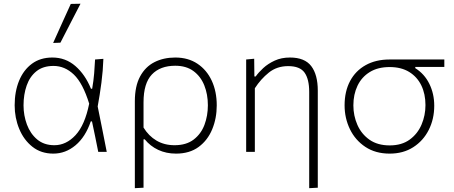

<svg xmlns="http://www.w3.org/2000/svg" viewBox="-20 -813 2432 1028"><path d="M265.5 9.5Q200 9.5 153.8 -27Q107.5 -63.5 83 -122.8Q58.5 -182 58.5 -249Q58.5 -323 82.2 -380.8Q106 -438.5 151 -471.8Q196 -505 260.5 -505Q331 -505 383.5 -459.5Q436 -414 467 -338H473.5Q481 -381 484.2 -420.2Q487.5 -459.5 489 -494.5L533.5 -498Q531.5 -435.5 523 -370.2Q514.5 -305 503 -243Q515.5 -182 527.5 -121.5Q539.5 -61 551.5 0H506Q497.5 -41 489.5 -82Q481 -122.5 472.5 -163H466Q437.5 -79.5 384.2 -35Q331 9.5 265.5 9.5ZM271 -35.5Q334.5 -35.5 384.5 -89.5Q434.5 -143.5 457.5 -258Q423.5 -368 375.2 -414Q327 -460 266.5 -460Q210.5 -460 175 -431.5Q139.5 -403 122.8 -355Q106 -307 106 -249Q106 -195 124.2 -146Q142.5 -97 179.2 -66.2Q216 -35.5 271 -35.5ZM264.5 -583Q288.5 -636 312 -688.5Q335.5 -740.5 359 -792L411 -793Q383.5 -740.5 357 -688.5Q330.5 -636.5 303.5 -584.5Z M702 194.5V-270.5Q702 -351.5 730 -403.5Q758 -455.5 806.8 -480.2Q855.5 -505 918.5 -505Q987.5 -505 1037.2 -471.8Q1087 -438.5 1113.8 -380.8Q1140.5 -323 1140.5 -249Q1140.5 -179.5 1116.2 -120.8Q1092 -62 1043.5 -26.2Q995 9.5 922.5 9.5Q870 9.5 827.2 -10.5Q784.5 -30.5 755 -67H748.5V192ZM914.5 -35.5Q977.5 -35.5 1017 -65.8Q1056.5 -96 1074.8 -144.8Q1093 -193.5 1093 -249.5Q1093 -308 1073.8 -356Q1054.5 -404 1015.8 -432.5Q977 -461 918.5 -461Q837.5 -461 793 -414Q748.5 -367 748.5 -265.5V-130Q776 -85 818 -60.2Q860 -35.5 914.5 -35.5Z M1635.5 194.5V-321Q1635.5 -389 1610.8 -424Q1586 -459 1523 -459Q1462.5 -459 1419.2 -424.2Q1376 -389.5 1344.5 -340.5V0H1298V-494.5L1341 -498.5L1342 -403.5H1349Q1364 -425 1389.5 -448.5Q1415 -472 1450.8 -488.5Q1486.5 -505 1532.5 -505Q1611.5 -505 1646.5 -459Q1681.5 -413 1681.5 -327.5V192Z M2066.5 9.5Q1990.5 9.5 1936.2 -26.5Q1882 -62.5 1853.5 -121.5Q1825 -180.5 1825 -249Q1825 -323.5 1854.2 -378.8Q1883.5 -434 1937.8 -464.2Q1992 -494.5 2066 -494.5H2359V-454.5H2203.5V-448Q2252.5 -417.5 2278.8 -364.2Q2305 -311 2305 -247Q2305 -175.5 2275.5 -117.2Q2246 -59 2192.5 -24.8Q2139 9.5 2066.5 9.5ZM2066.5 -34.5Q2131 -34.5 2173.5 -65.5Q2216 -96.5 2237 -145.8Q2258 -195 2258 -250.5Q2258 -310 2235.8 -355.8Q2213.5 -401.5 2170.8 -427.8Q2128 -454 2066.5 -454Q2003 -454 1959.8 -427.2Q1916.5 -400.5 1894.2 -354Q1872 -307.5 1872 -249Q1872 -193.5 1893.5 -144.5Q1915 -95.5 1958.2 -65Q2001.5 -34.5 2066.5 -34.5Z"/></svg>

Font: Heraclito ExtraLight
Style: Regular
Weight: 200
Designer: Kostas Bartsokas (font) & Cristiano Sobral (main changes)
Foundry: Kostas Bartsokas (font) & Cristiano Sobral (main changes)
Version: Version 1.00;July 8, 2020;FontCreator 13.0.0.2655 64-bit